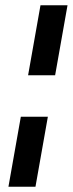

<svg xmlns="http://www.w3.org/2000/svg" viewBox="-20 -708 276 728"><path d="M189 -422.5H86.5L133.5 -688H236ZM114.5 0H12L59 -265.5H161.5Z"/></svg>

Font: Lucymar Sans SemiBold
Style: Italic
Weight: 600
Italic angle: -10°
Foundry: The League of Moveable Type (original font) / Main changes by Cristiano Sobral with portions from Mirco Monsees
Version: Version 2.00;August 30, 2020;FontCreator 13.0.0.2681 64-bit